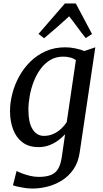

<svg xmlns="http://www.w3.org/2000/svg" viewBox="-20 -842 597 1112"><path d="M442 38Q434 97.5 405.8 138.2Q377.5 179 337.8 203.5Q298 228 254 239Q210 250 169.5 250Q147.5 250 124.8 246.8Q102 243.5 83.5 239.2Q65 235 55 231L76 148.5Q86.5 154 107 162Q127.5 170 153 176.2Q178.5 182.5 204.5 182.5Q245.5 182.5 273 172.2Q300.5 162 316 136.8Q331.5 111.5 338 66.5L357 -64.5Q340 -46 317.2 -29Q294.5 -12 265.8 -1Q237 10 203.5 10Q146.5 10 110 -17.8Q73.5 -45.5 55.8 -92.8Q38 -140 38 -199Q38 -248 51.5 -300Q65 -352 91.2 -399.8Q117.5 -447.5 156.2 -485.5Q195 -523.5 245.5 -545.8Q296 -568 358 -568Q388 -568 418 -561.5Q448 -555 468.5 -546.5L532 -568ZM419.5 -494Q405 -504.5 385.8 -509.2Q366.5 -514 346.5 -514Q304 -514 271.2 -494.5Q238.5 -475 214.5 -442Q190.5 -409 175 -368.8Q159.5 -328.5 152 -286Q144.5 -243.5 144.5 -205Q144.5 -170 150.2 -142.2Q156 -114.5 167.8 -95Q179.5 -75.5 196.2 -65.2Q213 -55 234 -55Q264.5 -55 290 -66.8Q315.5 -78.5 335 -97Q354.5 -115.5 366.5 -135ZM235.5 -620.5 203 -645.5 356 -822H419L513 -645L476.5 -621.5Q451.5 -652 428.8 -683.8Q406 -715.5 380.5 -747.5Q346 -715.5 309.2 -683.5Q272.5 -651.5 235.5 -620.5Z"/></svg>

Font: Merriweather Light 18pt
Style: Italic
Weight: 400
Italic angle: -7.8°
Version: Version 2.101